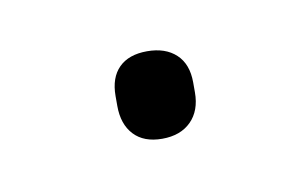

<svg xmlns="http://www.w3.org/2000/svg" viewBox="-27 -340 209 134"><g transform="rotate(-10 77.0 -273.0)"><path d="M81 -242Q68 -242 61 -249.5Q54 -257 54 -270V-277Q54 -290 61 -297Q68 -304 81 -304Q94 -304 101.5 -297Q109 -290 109 -277V-270Q109 -257 101.5 -249.5Q94 -242 81 -242Z"/></g></svg>

Font: Sofia Sans Extra Condensed ExtraLight
Style: Regular
Weight: 250
Designer: Botio Nikoltchev, Ani Petrova
Foundry: lettersoup
Version: Version 4.101